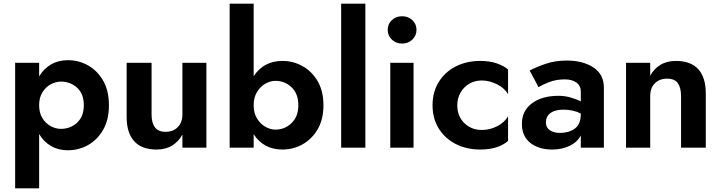

<svg xmlns="http://www.w3.org/2000/svg" viewBox="-20 -800 3907 1040"><path d="M434 -230Q434 -169 397.5 -135.5Q361 -102 310 -102Q282 -102 255 -116.5Q228 -131 210 -159.5Q192 -188 192 -230Q192 -272 210 -300.5Q228 -329 255 -343.5Q282 -358 310 -358Q361 -358 397.5 -325Q434 -292 434 -230ZM570 -230Q570 -309 538.5 -363.5Q507 -418 456.5 -446Q406 -474 348 -474Q296 -474 256.5 -451Q217 -428 192 -386V-460H62V220H192V-74Q217 -32 256.5 -9Q296 14 348 14Q406 14 456.5 -14Q507 -42 538.5 -96.5Q570 -151 570 -230Z M801 -180V-460H666V-166Q666 -81 706.5 -35.5Q747 10 828 10Q878 10 913 -12Q948 -34 968 -71V0H1098V-460H968V-180Q968 -137 943 -111.5Q918 -86 877 -86Q837 -86 819 -110.5Q801 -135 801 -180Z M1596 -230Q1596 -169 1559.5 -133.5Q1523 -98 1472 -98Q1444 -98 1417 -113.5Q1390 -129 1372 -158.5Q1354 -188 1354 -230Q1354 -272 1372 -301.5Q1390 -331 1417 -346.5Q1444 -362 1472 -362Q1523 -362 1559.5 -327Q1596 -292 1596 -230ZM1732 -230Q1732 -307 1700.5 -360.5Q1669 -414 1618.5 -442Q1568 -470 1510 -470Q1408 -470 1354 -387V-780H1224V0H1354V-73Q1408 10 1510 10Q1568 10 1618.5 -18Q1669 -46 1700.5 -99.5Q1732 -153 1732 -230Z M1828 -780V0H1959V-780Z M2094 -460V0H2220V-460ZM2080 -638Q2080 -607 2102.5 -585.5Q2125 -564 2158 -564Q2191 -564 2213.5 -585.5Q2236 -607 2236 -638Q2236 -670 2213.5 -691Q2191 -712 2158 -712Q2125 -712 2102.5 -691Q2080 -670 2080 -638Z M2457 -230Q2457 -268 2474.5 -298.5Q2492 -329 2522 -346.5Q2552 -364 2589 -364Q2631 -364 2672 -343.5Q2713 -323 2732 -290V-424Q2708 -444 2670 -457Q2632 -470 2581 -470Q2507 -470 2448.5 -440Q2390 -410 2356.5 -356Q2323 -302 2323 -230Q2323 -158 2356.5 -104Q2390 -50 2448.5 -20Q2507 10 2581 10Q2632 10 2670 -2.5Q2708 -15 2732 -37V-170Q2713 -137 2673.5 -116.5Q2634 -96 2589 -96Q2534 -96 2495.5 -133Q2457 -170 2457 -230Z M2897 -328Q2914 -339 2952.5 -354.5Q2991 -370 3040 -370Q3078 -370 3102 -353Q3126 -336 3126 -305V-251Q3104 -262 3072.5 -271.5Q3041 -281 3005 -281Q2916 -281 2861.5 -240.5Q2807 -200 2807 -129Q2807 -62 2852.5 -26Q2898 10 2971 10Q3023 10 3064.5 -9.5Q3106 -29 3126 -66V0H3251V-326Q3251 -397 3194.5 -434.5Q3138 -472 3049 -472Q2987 -472 2936 -454.5Q2885 -437 2849 -418ZM2937 -137Q2937 -169 2961.5 -187.5Q2986 -206 3031 -206Q3086 -206 3126 -185V-184Q3126 -126 3093 -103Q3060 -80 3013 -80Q2980 -80 2958.5 -94.5Q2937 -109 2937 -137Z M3669 -280V0H3803V-294Q3803 -380 3762.5 -425Q3722 -470 3641 -470Q3592 -470 3557 -448.5Q3522 -427 3502 -390V-460H3371V0H3502V-280Q3502 -324 3527.5 -349Q3553 -374 3593 -374Q3634 -374 3651.5 -349.5Q3669 -325 3669 -280Z"/></svg>

Font: Jost-600-Semi-PL
Style: Regular
Weight: 600
Version: Version 3.300; ttfautohint (v0.97) -l 8 -r 50 -G 200 -x 14 -